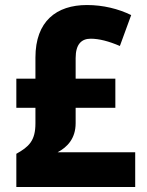

<svg xmlns="http://www.w3.org/2000/svg" viewBox="-20 -744 583 764"><path d="M326 -724C205 -724 121 -660 121 -515V-431H45V-315H121V-253C121 -184 95 -160 45 -132V0H518V-138H209C247 -158 281 -192 281 -254V-315H439V-431H281V-513C281 -569 305 -590 341 -590C374 -590 413 -580 457 -561L502 -684C451 -709 390 -724 326 -724Z"/></svg>

Font: Noto Sans Myanmar SemiCondensed ExtraBold
Style: Regular
Weight: 800
Width: 4
Designer: Monotype Design Team
Foundry: Monotype Imaging Inc.
Version: Version 2.107